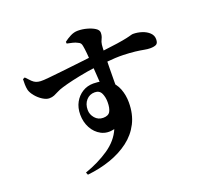

<svg xmlns="http://www.w3.org/2000/svg" viewBox="-147 -980 1294 1227"><g transform="rotate(-20 500.0 -366.5)"><path d="M241 60Q333 28 404.5 -20.5Q476 -69 506 -139Q455 -127 416 -147.5Q377 -168 355 -209Q333 -250 333 -300Q333 -347 352.5 -382.5Q372 -418 405 -438.5Q438 -459 479 -459Q544 -459 581.5 -431.5Q619 -404 635.5 -360.5Q652 -317 652 -268Q652 -188 621 -127.5Q590 -67 534.5 -25Q479 17 406 42.5Q333 68 248 77ZM465 -231Q500 -231 512.5 -253Q525 -275 525 -316Q525 -351 512.5 -377Q500 -403 468 -403Q433 -403 410.5 -377.5Q388 -352 388 -312Q388 -281 409.5 -256Q431 -231 465 -231ZM184 -466Q164 -466 139.5 -481.5Q115 -497 96 -520Q77 -543 71 -564Q67 -582 66.5 -602Q66 -622 67 -639L81 -645Q100 -624 113 -611.5Q126 -599 139 -594Q152 -589 169 -588Q186 -587 225.5 -591Q265 -595 316 -600.5Q367 -606 418.5 -612Q470 -618 513.5 -623Q557 -628 580 -630Q663 -640 710 -647Q757 -654 780.5 -659.5Q804 -665 812 -667.5Q820 -670 826 -670Q856 -670 885.5 -660.5Q915 -651 934.5 -632.5Q954 -614 954 -588Q954 -560 939 -553Q924 -546 899 -546Q881 -546 858 -550.5Q835 -555 802 -559Q769 -563 720.5 -564.5Q672 -566 602 -559Q531 -554 470.5 -543.5Q410 -533 364.5 -522.5Q319 -512 290 -503Q266 -496 249 -487Q232 -478 217.5 -472Q203 -466 184 -466ZM523 -417Q523 -427 521.5 -453.5Q520 -480 517.5 -515Q515 -550 512.5 -586.5Q510 -623 507 -655Q504 -687 500 -707Q498 -719 493 -725.5Q488 -732 476 -737Q464 -744 445.5 -748.5Q427 -753 407 -757L406 -769Q425 -784 450 -797Q475 -810 501 -810Q532 -810 563 -801.5Q594 -793 615 -779.5Q636 -766 636 -748Q636 -726 627 -708.5Q618 -691 616 -673Q614 -655 613 -614.5Q612 -574 611 -523Q610 -472 610 -421Q610 -370 611 -332Z"/></g></svg>

Font: Noto Serif JP ExtraBold
Style: Regular
Weight: 800
Designer: Ryoko NISHIZUKA 西塚涼子 (kana & ideographs); Frank Grießhammer (Latin, Greek & Cyrillic); Wenlong ZHANG 张文龙 (bopomofo); San
Foundry: Adobe
Version: Version 2.003-H1;hotconv 1.1.1;makeotfexe 2.6.0